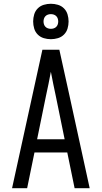

<svg xmlns="http://www.w3.org/2000/svg" viewBox="-20 -999 540 1019"><path d="M44 0 205 -735H295L349 -490L456 0H376L337 -190H163L124 0ZM323 -260 276 -490Q269 -522 262.5 -554Q256 -586 250 -618Q244 -586 237.5 -554Q231 -522 224 -490L177 -260ZM250 -791Q231 -791 212.5 -796.5Q194 -802 180.5 -815.5Q167 -829 161.5 -847.5Q156 -866 156 -885Q156 -904 161.5 -922.5Q167 -941 180.5 -954.5Q194 -968 212.5 -973.5Q231 -979 250 -979Q269 -979 287.5 -973.5Q306 -968 319.5 -954.5Q333 -941 338.5 -922.5Q344 -904 344 -885Q344 -866 338.5 -847.5Q333 -829 319.5 -815.5Q306 -802 287.5 -796.5Q269 -791 250 -791ZM250 -846Q258 -846 265.5 -848.5Q273 -851 278.5 -856.5Q284 -862 286.5 -869.5Q289 -877 289 -885Q289 -893 286.5 -900.5Q284 -908 278.5 -913.5Q273 -919 265.5 -921.5Q258 -924 250 -924Q242 -924 234.5 -921.5Q227 -919 221.5 -913.5Q216 -908 213.5 -900.5Q211 -893 211 -885Q211 -877 213.5 -869.5Q216 -862 221.5 -856.5Q227 -851 234.5 -848.5Q242 -846 250 -846Z"/></svg>

Font: Iosevka NFM
Style: Regular
Weight: 400
Monospace: yes
Designer: Belleve Invis
Foundry: Belleve Invis
Version: Version 29.0.4; ttfautohint (v1.8.4);Nerd Fonts 3.3.0